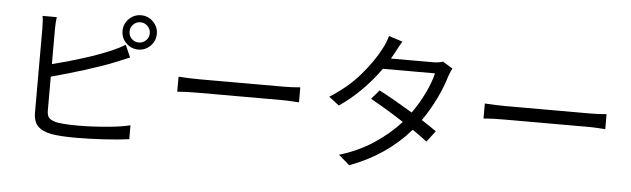

<svg xmlns="http://www.w3.org/2000/svg" viewBox="-52 -1010 4103 1249"><g transform="rotate(5 2000.0 -386.0)"><path d="M937 -698Q937 -652 904 -619Q871 -586 825 -586Q779 -586 746 -619Q713 -652 713 -698Q713 -744 746 -777Q779 -810 825 -810Q871 -810 904 -777Q937 -744 937 -698ZM891 -698Q891 -725 871.5 -744.5Q852 -764 825 -764Q797 -764 778 -744.5Q759 -725 759 -698Q759 -670 778 -651Q797 -632 825 -632Q852 -632 871.5 -651Q891 -670 891 -698ZM344 -67Q394 -59 476 -59Q564 -59 662 -67.5Q760 -76 818 -91V0Q755 9 656 15Q557 21 472 21Q371 21 312 11Q252 0 222 -30Q192 -60 192 -119V-669Q192 -722 186 -750H279Q274 -712 274 -669V-443Q369 -466 474.5 -499.5Q580 -533 654 -565Q699 -584 742 -610L777 -530Q704 -499 683 -491Q603 -459 488 -423Q373 -387 274 -361V-141Q274 -105 289.5 -90Q305 -75 344 -67Z M1241 -428H1789Q1842 -428 1897 -433V-335Q1888 -335 1855.5 -337.5Q1823 -340 1790 -340H1241Q1154 -340 1102 -335V-433Q1177 -428 1241 -428Z M2849 -587Q2829 -518 2791 -439.5Q2753 -361 2703 -290Q2758 -255 2800 -225L2745 -153Q2708 -182 2650 -222Q2494 -43 2258 44L2186 -18Q2309 -55 2408 -120Q2507 -185 2581 -267Q2464 -343 2362 -399L2413 -458Q2502 -412 2633 -333Q2678 -396 2713 -468Q2748 -540 2762 -600H2422Q2305 -438 2157 -337L2090 -389Q2206 -461 2287.5 -556Q2369 -651 2411 -736Q2419 -750 2428.5 -773.5Q2438 -797 2443 -816L2533 -787Q2516 -760 2489 -708Q2481 -693 2468 -671H2741Q2783 -671 2807 -681L2872 -641Q2864 -627 2849 -587Z M3241 -428H3789Q3842 -428 3897 -433V-335Q3888 -335 3855.5 -337.5Q3823 -340 3790 -340H3241Q3154 -340 3102 -335V-433Q3177 -428 3241 -428Z"/></g></svg>

Font: Noto Sans SC
Style: Regular
Weight: 400
Designer: Ryoko NISHIZUKA ____ (kana & ideographs); Paul D. Hunt (Latin, Greek & Cyrillic); Wenlong ZHANG ___ (bopomofo); Sandoll 
Foundry: Adobe Systems Incorporated
Version: Version 1.004